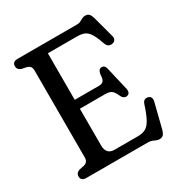

<svg xmlns="http://www.w3.org/2000/svg" viewBox="-172 -840 919 977"><g transform="rotate(-30 287.0 -351.0)"><path d="M162.6 -373.9H352.5Q369.5 -373.9 378.2 -383.8Q386.8 -393.6 387.3 -421.4Q389.7 -435.3 395.3 -442.1Q400.8 -448.9 409.3 -449.5Q428.3 -451 434 -426.8L465.2 -293Q468.6 -278.8 465.1 -269.8Q461.5 -260.9 451.8 -258.1Q442.3 -255.3 433.8 -259.7Q425.3 -264.1 419.7 -274.3Q412.1 -293.1 404.2 -303.2Q396.3 -313.4 385.7 -317.5Q375 -321.6 358.2 -321.6H162.6ZM31 -674.1Q31 -686.8 38.8 -693.4Q46.5 -700 60.8 -700H409.5Q424 -700 432.9 -704.8Q441.7 -709.5 449.7 -714Q457.6 -718.5 468.9 -718.5Q483.8 -718.5 491.6 -709.8Q499.3 -701.2 504.4 -682.6L537.4 -559.8Q541.3 -545.5 535.8 -536.7Q530.3 -528 518.8 -525.4Q507 -523.1 497.4 -527.8Q487.8 -532.6 482.1 -547.5Q471.2 -578.6 461.4 -598.4Q451.5 -618.2 440.2 -628.8Q428.9 -639.4 414.7 -643.4Q400.4 -647.4 381.1 -647.4H209.4V-105.5Q209.4 -79.6 221.5 -66.1Q233.5 -52.6 257.7 -52.6H394.2Q421.2 -52.6 439.5 -61.8Q457.8 -71 473 -98Q488.1 -125 505.3 -178.4Q510.1 -192.1 518.5 -196.9Q526.8 -201.6 537.7 -199Q549.7 -196.7 554.3 -187Q558.8 -177.2 554.8 -161.8L519.3 -20.3Q514.4 -1.8 506.6 6.9Q498.7 15.6 483 15.6Q473.6 15.6 465.1 11.7Q456.5 7.8 446.8 3.9Q437.1 0 424.4 0H60.8Q46.5 0 38.8 -6.8Q31 -13.5 31 -25.9Q31 -46.7 53.3 -54.4L83 -60.5Q95.8 -64.6 101.4 -72.8Q107 -81 107 -95.1V-604.9Q107 -619.3 101.4 -627.3Q95.8 -635.4 83 -639.5L53.3 -645.6Q31 -653.3 31 -674.1Z"/></g></svg>

Font: Fraunces 144pt S100 Black
Style: Regular
Weight: 900
Version: Version 1.000